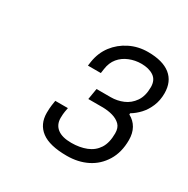

<svg xmlns="http://www.w3.org/2000/svg" viewBox="-97 -883 530 541"><g transform="rotate(30 168.0 -612.0)"><path d="M185 -428Q129 -428 102.5 -448Q76 -468 76 -505Q76 -511 76.5 -519.5Q77 -528 80 -546H121Q118 -531 117.5 -524Q117 -517 117 -512Q117 -490 132.5 -478Q148 -466 178 -466Q205 -466 226.5 -474.5Q248 -483 260 -501.5Q272 -520 272 -551Q272 -569 262.5 -578.5Q253 -588 237.5 -592.5Q222 -597 203 -597H158L164 -633H210Q231 -633 250 -641Q269 -649 281.5 -667Q294 -685 294 -714Q294 -737 278.5 -747.5Q263 -758 238 -758Q218 -758 199.5 -750.5Q181 -743 169 -728.5Q157 -714 154 -692L152 -678H110L112 -692Q117 -723 134.5 -746Q152 -769 179 -782.5Q206 -796 238 -796Q286 -796 311 -776Q336 -756 336 -718Q336 -695 328 -676Q320 -657 307.5 -643.5Q295 -630 280 -621V-617Q297 -608 306 -592Q315 -576 315 -554Q315 -514 297.5 -485.5Q280 -457 251 -442.5Q222 -428 185 -428Z"/></g></svg>

Font: Archivo SemiCondensed Thin
Style: Italic
Weight: 250
Width: 4
Italic angle: -10°
Designer: Hector Gatti
Foundry: Omnibus-Type
Version: Version 2.001